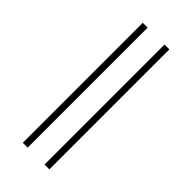

<svg xmlns="http://www.w3.org/2000/svg" viewBox="-297 -887 1093 1093"><g transform="rotate(45 250.0 -340.0)"><path d="M318 143V-823H357V143ZM143 143V-823H182V143Z"/></g></svg>

Font: Iosevka Curly Slab Extralight
Style: Regular
Weight: 200
Monospace: yes
Designer: Belleve Invis
Foundry: Belleve Invis
Version: Version 22.1.2; ttfautohint (v1.8.4)